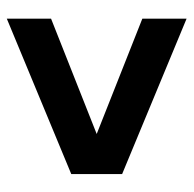

<svg xmlns="http://www.w3.org/2000/svg" viewBox="-22 -608 556 551"><g transform="rotate(90 255.5 -332.0)"><path d="M33 -74V-201L364 -332L33 -463V-590L479 -405V-259Z"/></g></svg>

Font: Montserrat V1
Style: Bold
Weight: 700
Designer: Julieta Ulanovsky
Foundry: Julieta Ulanovsky
Version: Version 6.001